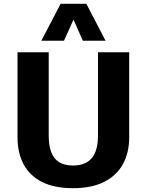

<svg xmlns="http://www.w3.org/2000/svg" viewBox="-20 -988 778 1018"><path d="M367.2 9.8Q269 9.8 203.6 -22.9Q138.2 -55.7 105.5 -116.5Q72.8 -177.2 72.8 -261.2V-710.9H238.3V-270.5Q238.3 -187 270.3 -148.7Q302.2 -110.4 367.2 -110.4Q433.1 -110.4 466.3 -149.2Q499.5 -188 499.5 -271V-710.9H665V-260.7Q665 -177.7 631.3 -117.2Q597.7 -56.6 531.5 -23.4Q465.3 9.8 367.2 9.8ZM199.2 -772 301.3 -967.8H438L539.6 -772H419.4L369.6 -883.8L319.3 -772Z"/></svg>

Font: Comme
Style: Bold
Weight: 700
Version: Version 1.000;gftools[0.9.27]